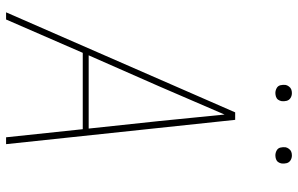

<svg xmlns="http://www.w3.org/2000/svg" viewBox="-190 -766 957 616"><g transform="rotate(90 288.0 -458.5)"><path d="M20 0H43L150 -246H395L421 0H443L365 -735H341ZM158 -265 257 -490Q280 -543 302.5 -595.5Q325 -648 348 -701Q353 -648 358.5 -595.5Q364 -543 369 -490L393 -265ZM479 -864Q485 -864 491 -866Q497 -868 500.5 -873Q504 -878 505 -884Q506 -892 504 -900Q502 -908 495 -912.5Q488 -917 479 -917Q473 -917 467.5 -915Q462 -913 458 -907.5Q454 -902 453 -897Q452 -888 454 -880Q456 -872 463.5 -868Q471 -864 479 -864ZM279 -864Q285 -864 291 -866Q297 -868 300.5 -873Q304 -878 305 -884Q306 -892 304 -900Q302 -908 295 -912.5Q288 -917 279 -917Q273 -917 267.5 -915Q262 -913 258 -907.5Q254 -902 253 -897Q252 -888 254 -880Q256 -872 263.5 -868Q271 -864 279 -864Z"/></g></svg>

Font: Iosevka Sparkle Thin Oblique
Style: Regular
Weight: 100
Italic angle: -9°
Designer: Belleve Invis
Foundry: Belleve Invis
Version: Version 4.5.0; ttfautohint (v1.8.3)